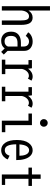

<svg xmlns="http://www.w3.org/2000/svg" viewBox="1150 -1990 851 3190"><g transform="rotate(90 1575.0 -394.5)"><path d="M82.5 0V-800H155V-442.5Q197 -511.5 271.5 -511.5Q333 -511.5 363 -465Q393 -418.5 393 -315.5V0H320V-304.5Q320 -382.5 305.2 -417Q290.5 -451.5 249 -451.5Q211.5 -451.5 186.2 -418.8Q161 -386 155 -334V0Z M841.5 11 784 -47.5Q743 11 656.5 11Q589.5 11 547.5 -32Q505.5 -75 505.5 -155.5Q505.5 -234 554 -275.5Q602.5 -317 688.5 -317H752.5V-360Q752.5 -406.5 729 -429Q705.5 -451.5 666.5 -451.5Q637.5 -451.5 613.5 -435.2Q589.5 -419 576.5 -397L516.5 -437.5Q534.5 -469 575.8 -490.5Q617 -512 671.5 -512Q735 -512 779.8 -475.5Q824.5 -439 824.5 -373.5V-95.5L886 -32ZM670 -45.5Q700.5 -45.5 721.8 -60.8Q743 -76 752.5 -100.5V-260.5H692.5Q635.5 -260.5 605.8 -235.2Q576 -210 576 -153.5Q576 -45.5 670 -45.5Z M1124.5 -57.5H1211.5V0H970.5V-57.5H1053V-442.5H977.5V-500H1113.5L1121 -436.5Q1145 -472 1179.2 -492Q1213.5 -512 1253 -512Q1274.5 -512 1293.2 -505.2Q1312 -498.5 1319.5 -492L1284.5 -432.5Q1280 -438.5 1267.5 -444Q1255 -449.5 1238.5 -449.5Q1198 -449.5 1167 -417.5Q1136 -385.5 1124.5 -335Z M1574.5 -57.5H1661.5V0H1420.5V-57.5H1503V-442.5H1427.5V-500H1563.5L1571 -436.5Q1595 -472 1629.2 -492Q1663.5 -512 1703 -512Q1724.5 -512 1743.2 -505.2Q1762 -498.5 1769.5 -492L1734.5 -432.5Q1730 -438.5 1717.5 -444Q1705 -449.5 1688.5 -449.5Q1648 -449.5 1617 -417.5Q1586 -385.5 1574.5 -335Z M2021.5 -634Q1995 -634 1976.5 -652.8Q1958 -671.5 1958 -698Q1958 -724.5 1976.5 -743.2Q1995 -762 2021.5 -762Q2048.5 -762 2067 -743.2Q2085.5 -724.5 2085.5 -698Q2085.5 -671.5 2067 -652.8Q2048.5 -634 2021.5 -634ZM2058 -57.5H2175.5V0H1984.5V-442.5H1865.5V-500H2058Z M2628 -98.5Q2623 -82.5 2611.8 -65.2Q2600.5 -48 2582.2 -30Q2564 -12 2535.8 -0.5Q2507.5 11 2474.5 11Q2398.5 11 2352 -56Q2305.5 -123 2305.5 -250.5Q2305.5 -377.5 2354.2 -444.8Q2403 -512 2476 -512Q2529.5 -512 2566.8 -476Q2604 -440 2621.8 -379.5Q2639.5 -319 2639.5 -239H2377Q2378 -144 2401.5 -96.5Q2425 -49 2474.5 -49Q2495.5 -49 2512.5 -57Q2529.5 -65 2540 -78Q2550.5 -91 2556.5 -103.5Q2562.5 -116 2565.5 -128.5ZM2475.5 -453Q2435 -453 2409.5 -413.2Q2384 -373.5 2378.5 -292.5H2567.5Q2567.5 -322 2562.8 -348.8Q2558 -375.5 2548 -399.8Q2538 -424 2519.2 -438.5Q2500.5 -453 2475.5 -453Z M2950.5 -55H3052V0H2878V-442.5H2764V-500H2878V-645H2950.5V-500H3069V-442.5H2950.5Z"/></g></svg>

Font: League Mono Condensed Light
Style: Regular
Weight: 300
Width: 1
Designer: Tyler Finck
Foundry: The League of Moveable Type / Tyler Finck
Version: Version 2.210